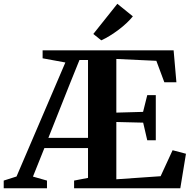

<svg xmlns="http://www.w3.org/2000/svg" viewBox="-72 -1014 1033 1034"><path d="M-52 0V-41.5L17 -63.5L280 -677.5L157.5 -700V-743H863L878 -571H813L770 -686.5L554.5 -696.5V-407.5L698.5 -411.5L721 -501.5H767V-258.5H721L699 -353.5L554.5 -357V-48.5L793 -65L857.5 -205L929.5 -186L899 0H327V-41.5L402 -56V-216.5H167L105.5 -63L181 -41.5V0ZM188.5 -271.5H402V-691H356L303.5 -561ZM473 -797 430.5 -831 560 -993.5 643.5 -926Q629 -908 609 -889.2Q589 -870.5 566 -853.2Q543 -836 519.5 -821.5Q496 -807 474 -797Z"/></svg>

Font: Merriweather 72pt
Style: Bold
Weight: 700
Version: Version 2.100